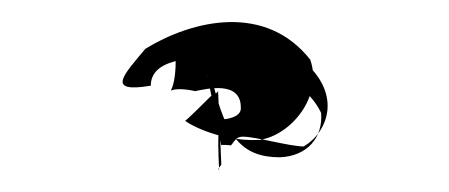

<svg xmlns="http://www.w3.org/2000/svg" viewBox="-20 -347 414 177"><path d="M114 -302C158 -329 225 -344 266 -292C278 -258 248 -222 219 -218C180 -216 148 -236 151 -236C152 -236 170 -254 174 -258C176 -259 182 -262 181 -264L184 -196C185 -195 180 -192 182 -190C180 -230 182 -237 186 -237C186 -237 203 -238 202 -248C202 -273 170 -265 160 -263C124 -271 142 -247 142 -292C172 -306 214 -322 252 -297C300 -262 281 -224 260 -212C247 -212 216 -221 204 -221C198 -221 197 -218 193 -213C192 -213 184 -214 184 -213L171 -278C170 -277 176 -274 176 -272C188 -221 203 -202 238 -202C263 -203 278 -220 276 -243C266 -264 241 -284 191 -294C166 -294 119 -296 119 -268C77 -261 94 -278 114 -302Z"/></svg>

Font: Zinc
Style: Regular
Weight: 400
Version: Version 1